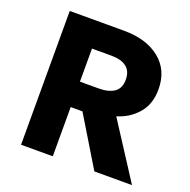

<svg xmlns="http://www.w3.org/2000/svg" viewBox="-125 -822 936 944"><g transform="rotate(20 343.5 -350.0)"><path d="M82.5 0V-700H366.5Q484 -700 554.2 -643.5Q624.5 -587 624.5 -486.5Q624.5 -409 581.8 -359.8Q539 -310.5 474.5 -291.5L663 0H466L310 -257.5H248.5V0ZM248.5 -390.5H346.5Q398 -390.5 427.5 -410.8Q457 -431 457 -476Q457 -521 429.2 -542.2Q401.5 -563.5 350 -563.5H248.5Z"/></g></svg>

Font: Geologica
Style: Bold
Weight: 700
Designer: Sindre Bremnes, Frode Helland
Foundry: Monokrom Skriftforlag AS
Version: Version 1.010; ttfautohint (v1.8.4.7-5d5b);gftools[0.9.28]